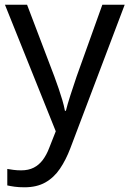

<svg xmlns="http://www.w3.org/2000/svg" viewBox="-20 -556 550 816"><path d="M1 -536H95L211 -231Q221 -204 229.5 -179Q238 -154 245 -130.5Q252 -107 256 -85H260Q266 -110 279 -150.5Q292 -191 306 -232L415 -536H510L279 74Q260 124 234.5 161.5Q209 199 172.5 219.5Q136 240 84 240Q60 240 42 237.5Q24 235 11 232V162Q22 164 37.5 166Q53 168 70 168Q101 168 123.5 156.5Q146 145 162 123.5Q178 102 189 73L217 2Z"/></svg>

Font: lguzrati25
Style: Book
Weight: 400
Designer: Jelle Bosma - Monotype Design Team, Universal Thirst
Foundry: Monotype Imaging Inc.
Version: Version 2.106